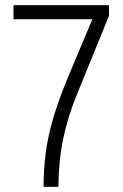

<svg xmlns="http://www.w3.org/2000/svg" viewBox="-20 -720 475 740"><path d="M148 0Q148 -69 156.5 -132.5Q165 -196 184.5 -262.5Q204 -329 237 -410L336 -646H32V-700H400V-659L279 -362Q242 -273 224 -187.5Q206 -102 205 0Z"/></svg>

Font: Georama SemiCondensed Light
Style: Regular
Weight: 300
Width: 4
Designer: Jean-Baptiste Levee
Foundry: Production Type
Version: Version 1.000